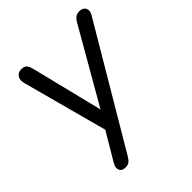

<svg xmlns="http://www.w3.org/2000/svg" viewBox="-191 -608 911 911"><g transform="rotate(-45 264.0 -153.0)"><path d="M124 187Q100 187 93 170.5Q86 154 99 132L182 -8L67 -436Q60 -461 70.5 -477Q81 -493 104 -493Q122 -493 130 -484.5Q138 -476 144 -456L234 -92L448 -464Q464 -493 492 -493Q516 -493 524.5 -476.5Q533 -460 520 -438L168 157Q159 172 149.5 179.5Q140 187 124 187Z"/></g></svg>

Font: Nunito
Style: Italic
Weight: 400
Italic angle: -9°
Designer: Vernon Adams
Foundry: Vernon Adams
Version: Version 3.601; ttfautohint (v1.8.2.53-6de2)